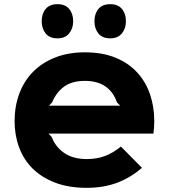

<svg xmlns="http://www.w3.org/2000/svg" viewBox="-20 -891 810 921"><path d="M584 -789Q584 -754 564.5 -730.5Q545 -707 509 -707Q471 -707 452 -730.5Q433 -754 433 -789Q433 -825 452 -848Q471 -871 509 -871Q546 -871 565 -848Q584 -825 584 -789ZM331 -789Q331 -754 311.5 -730.5Q292 -707 256 -707Q218 -707 199 -730.5Q180 -754 180 -789Q180 -825 199 -848Q218 -871 256 -871Q293 -871 312 -848Q331 -825 331 -789ZM720 -310Q720 -298 719 -281.5Q718 -265 716 -250H213L228 -234Q246 -186 288.5 -157Q331 -128 396 -128Q444 -128 483 -142.5Q522 -157 560 -188L661 -86Q604 -37 539.5 -13.5Q475 10 396 10Q309 10 244 -15Q179 -40 136 -83Q93 -126 71.5 -184.5Q50 -243 50 -310Q50 -381 72.5 -441.5Q95 -502 138 -546Q181 -590 244 -615Q307 -640 387 -640Q471 -640 533.5 -614.5Q596 -589 637.5 -544Q679 -499 699.5 -439Q720 -379 720 -310ZM557 -384 541 -400Q524 -450 485.5 -476.5Q447 -503 387 -503Q325 -503 287.5 -475.5Q250 -448 230 -400L215 -384Z"/></svg>

Font: TypoPRO Sinkin Sans
Style: 700 Bold
Weight: 700
Designer: Keith Bates
Foundry: K-Type
Version: Sinkin Sans (version 1.0)  by Keith Bates   •   © 2014   www